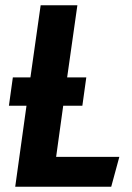

<svg xmlns="http://www.w3.org/2000/svg" viewBox="-20 -712 505 732"><path d="M435 -114 404 0H38L81 -309H14L29 -417H96L135 -692H275L236 -417H309L294 -309H221L194 -114Z"/></svg>

Font: Fira Sans Condensed SemiBold
Style: Italic
Weight: 600
Width: 3
Italic angle: -8°
Designer: bBox Type GmbH & Carrois Corporate GbR & Edenspiekermann AG
Foundry: bBox Type GmbH & Carrois Corporate GbR & Edenspiekermann AG
Version: Version 4.301